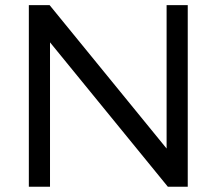

<svg xmlns="http://www.w3.org/2000/svg" viewBox="-20 -711 825 731"><path d="M89.8 0V-691.4H168.9L614.3 -145.5V-691.4H694.8V0H619.1L170.4 -549.8V0Z"/></svg>

Font: Spinnaker
Style: Regular
Weight: 400
Designer: Elena Albertoni
Foundry: Elena Albertoni
Version: Version 1.001